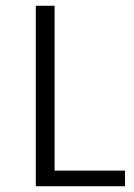

<svg xmlns="http://www.w3.org/2000/svg" viewBox="-20 -645 465 665"><path d="M104 0V-625H169V-54H413V0Z"/></svg>

Font: Changa ExtraLight ExtraLight
Style: Regular
Weight: 250
Version: Version 3.002; ttfautohint (v1.8.2)